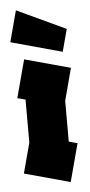

<svg xmlns="http://www.w3.org/2000/svg" viewBox="-51 -705 346 736"><g transform="rotate(-5 122.5 -337.0)"><path d="M191 0 15 -48 46 -164V-330L15 -338L54 -484L230 -436L197 -312V-155L230 -146ZM204 -500 7 -554 39 -674 227 -586Z"/></g></svg>

Font: Blaka
Style: Regular
Weight: 400
Designer: Mohamed Gaber
Foundry: Kief Type Foundry
Version: Version 1.003; ttfautohint (v1.8.4.7-5d5b)